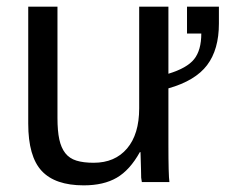

<svg xmlns="http://www.w3.org/2000/svg" viewBox="-20 -548 709 578"><path d="M153 -528V-193Q153 -154 158.5 -128.5Q164 -103 176.5 -87Q189 -71 210 -64.5Q231 -58 262 -58Q326 -58 362.5 -101Q399 -144 399 -222V-528H487V-326Q543 -343 564.5 -370Q586 -397 586 -447H543V-528H639V-477Q639 -399 603.5 -352Q568 -305 487 -282V-113Q487 -21 490 0H407Q407 0 405 -13Q405 -24 404.5 -38Q404 -52 403 -90H401Q371 -36 331.5 -13Q292 10 232 10Q146 10 105.5 -33.5Q65 -77 65 -176V-528Z"/></svg>

Font: Libra Sans
Style: Regular
Weight: 400
Foundry: Context Ltd
Version: Version 1.000; ttfautohint (v1.3)